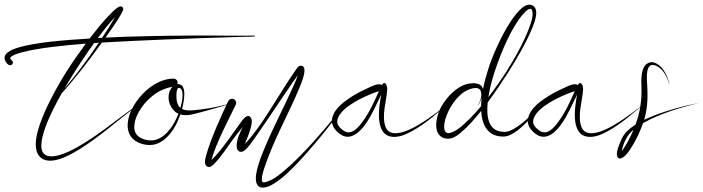

<svg xmlns="http://www.w3.org/2000/svg" viewBox="-165 -601 3085 842"><path d="M373.8 -553.9C380.2 -569.8 366.2 -578 353.4 -569.7C336.7 -558.5 321.4 -542.7 306.3 -526.5C282 -500.4 252.5 -464.2 228 -432C120.1 -425.2 -13.1 -415.8 -91 -390.5C-113.8 -383.1 -160.5 -365.1 -140.1 -330.9C-135.8 -323.8 -129.3 -314.8 -120.4 -314.8C-113.7 -314.8 -108.2 -320.3 -108.2 -327C-108.2 -335.7 -124.1 -341.4 -119.1 -348.5C-111.1 -359.7 -88.2 -366 -71.9 -370.6C-2.7 -390.1 115.3 -402.2 211.2 -409.6C149.6 -326.1 102.6 -254.4 55.5 -161.4C38 -126.9 20.7 -88.6 8.5 -52.1C-1.1 -23.3 -7.9 5.2 -8.3 29.9C-9 74.4 12.3 104.6 57.4 103.7C74.1 103.4 92.6 98.5 112 90.8C196.2 57.1 301.1 -30 366.4 -82.7C399.2 -109.2 434.1 -135.2 460.5 -155.4C460.7 -155.5 460.9 -155.8 460.9 -156.1C460.9 -156.6 460.4 -157 460 -157C459.8 -157 459.6 -157 459.5 -156.9C432.6 -136.4 396.9 -112 363.3 -86.6C298.3 -37.3 190.3 46.8 106.4 75.7C69.1 88.6 27.8 92 18.4 56.1C16.5 49.1 15.9 40.6 16.4 30.8C17.6 9.8 24.3 -15.7 34.2 -43.1C52.4 -93.5 80.3 -147 106 -192.4C166.3 -258.9 222.5 -332 282 -414.4C442.9 -423.9 674.2 -432.8 844 -437.8L913.1 -439.8C926.9 -440.2 953.4 -439.2 953.4 -442.9C953.4 -444.1 952.4 -445 951.2 -445C857.2 -443.3 789.1 -445.8 683 -445.2C563.6 -444.6 402.1 -441.7 297.6 -436.1C327.2 -477.8 347.2 -505.7 366.8 -540.2C369.8 -545.5 372.3 -550.2 373.8 -553.9ZM340.2 -527.3C326.6 -503 306.1 -470.3 282.9 -435.3C277.2 -435 270.8 -434.6 264.1 -434.2C290.5 -469.6 313.7 -499 340.2 -527.3ZM268.3 -413.5C216.6 -337.4 169.3 -272.3 117 -211.6C122.5 -221 127.8 -230 132.8 -238.2C132.8 -238.2 134.4 -240.9 134.4 -240.9C165.4 -292.3 209.7 -359.7 247.8 -412.2C255.1 -412.7 261.9 -413.1 268.3 -413.5Z M633.3 -123.3C640.8 -152.1 659.3 -235.1 613.2 -232.2C613.8 -233.8 614.2 -236.4 614.2 -238.1C614.2 -248.1 606 -256.3 596 -256.3C551.3 -256.3 511.9 -232.5 489.2 -214.9C454.8 -188.4 407.7 -134.5 396.9 -73.7C385.6 -9.9 421.1 25.9 476.1 34C516.7 39.9 546.5 20.7 567.2 0.4C596.1 -28 613.9 -64.3 625.9 -99.2C655.7 -90.7 683.7 -100.6 714 -108.4C764.5 -121.3 807.8 -135 853.1 -148.2C853.4 -148.3 853.6 -148.6 853.6 -148.9C853.6 -149.3 853.3 -149.7 852.9 -149.7C852.8 -149.7 852.8 -149.7 852.7 -149.6C811 -137.3 764.5 -126.9 711.7 -120.5C681.5 -116.9 652.7 -113.1 633.3 -123.3ZM590.5 -219.6C557.5 -181.2 578.9 -119 617.5 -102.2C600.3 -58.4 569.1 -4.5 520.2 11.4C490.6 21 454.7 8.9 440 -4.4C411.3 -30.4 426.2 -79.3 443.2 -109.3C466 -149.7 494.2 -175.5 524 -195C536.5 -203.2 568.4 -218.1 590.5 -219.6ZM611.7 -151.8C607.5 -166.6 604.7 -224.6 623.7 -214.8C645.4 -203.6 632 -147.9 626.2 -127.9C619.3 -133.8 614.2 -143 611.7 -151.8Z M1148.2 -216C1155.1 -232.6 1192.5 -318.2 1150.8 -312.4C1140.3 -310 1135.3 -298.9 1129.4 -290.4C1066.3 -200.5 1005.8 -88.1 940.5 -5.9C929.8 7.6 918.4 20.8 908.6 30.1C920.1 2.1 934.8 -29.3 939.1 -63.5C941.5 -82.7 928.8 -102 910.6 -87C900.3 -78.4 893.5 -67.7 884.3 -55.1C846.3 -3 824 33.1 781.3 81.1C774.4 88.9 767.8 95.7 762.1 100.7C782.8 25.1 837.6 -76.2 869 -142C870 -144 870.7 -147.5 870.7 -149.8C870.7 -159.8 862.5 -168 852.4 -168C845.4 -168 838.4 -162.8 835.5 -156.7C807 -97 759.8 5.7 740.3 76.4C736.1 91.7 727 119.6 743 129.1C755.7 136.6 767.6 124.2 774 117.9C802.5 89.7 833.1 42.4 854.7 13C864.7 -0.7 883.7 -25.6 898.9 -43.4C887.8 -18.1 873.4 5.5 872.7 39.1C872.2 62.2 890.2 73.1 908.2 58.2C925.4 43.9 938.3 24 952.9 3.4C1003.3 -67.4 1064.3 -161.4 1117.4 -238.1C1126.3 -251 1134.5 -262.5 1141.4 -271.6C1136 -256 1130.5 -243.1 1123.2 -226.7C1083.9 -137.8 1034.9 -46.2 998 42.2C982.7 78.8 966.2 118.1 958.9 160.1C953.7 190.3 957.3 222.5 988.5 221.6C1007.8 221 1023.6 212.1 1037.8 203.3C1054.9 192.7 1073.5 178 1092.9 160.4C1164.4 96 1272.7 -38.1 1322.7 -105.3C1346.4 -137.2 1353.6 -147.5 1353.6 -148.4C1353.6 -149 1353.2 -149.4 1352.6 -149.4C1352.3 -149.4 1352 -149.3 1351.8 -149C1351.8 -149 1343.6 -138.5 1319 -108.2C1296.1 -79.9 1252.2 -26.4 1203.6 27.1C1164.4 70.3 1121.2 114.5 1081.6 147.4C1055 169.5 1034.9 186.2 1005.3 195.6C992.8 199.5 983.4 202.2 983.2 187.2C983 169.2 989.2 150.9 994.7 134.3C1035.1 11.6 1099.8 -99 1148.2 -216Z M1804.1 -150.2C1804.1 -150.2 1804.1 -150.2 1804.1 -150.2H1804.1H1804.1C1804.1 -150.2 1794.1 -141.5 1780.9 -130.9C1747.3 -104 1683.9 -57.8 1636.6 -35.5C1603.1 -19.6 1543.9 0.9 1526.3 -43.4C1506.7 -92.6 1530.5 -159.2 1533.1 -208.4C1534 -224.7 1523.8 -250.8 1509.4 -228.1C1493.9 -239.4 1460.6 -220.1 1448.4 -214.8C1429.1 -206.4 1393.4 -189.3 1360.2 -165.9C1335 -148.1 1306.7 -124.6 1295.2 -94.3C1280.6 -55.6 1303.1 -29.3 1327.9 -11.9C1374.6 20.4 1418 -28.4 1438 -56.9C1466.2 -97.2 1486.7 -145.1 1506.8 -186.2C1494.1 -119.8 1477.9 1.8 1566.6 -0.7C1594.8 -1.7 1620 -14.2 1641.5 -25.8C1700 -57.5 1762.1 -111.8 1803.5 -149.5C1803.8 -149.8 1804.2 -150.2 1804.2 -150.2C1804.2 -150.2 1804.2 -150.2 1804.2 -150.2V-150.2V-150.2C1804.2 -150.2 1804.2 -150.2 1804.2 -150.2V-150.2V-150.2C1804.2 -150.2 1804.2 -150.2 1804.2 -150.2V-150.2V-150.2V-150.2V-150.2V-150.2V-150.2C1804.2 -150.2 1804.2 -150.2 1804.2 -150.2V-150.2V-150.2C1804.2 -150.2 1804.2 -150.2 1804.2 -150.2H1804.2H1804.2C1804.2 -150.2 1804.2 -150.2 1804.2 -150.2H1804.2H1804.2C1804.2 -150.2 1804.2 -150.2 1804.2 -150.2H1804.2H1804.2H1804.1H1804.1H1804.1H1804.1H1804.1C1804.1 -150.2 1804.1 -150.2 1804.1 -150.2H1804.1ZM1496.5 -201C1476.5 -155.7 1455.3 -108.3 1424.5 -66.7C1407.8 -44.2 1375.6 -2.6 1340.2 -29.2C1320.5 -43.8 1306.7 -59.4 1317.9 -85.3C1339.6 -135.9 1429 -175.8 1472.4 -192.8C1478.7 -195.3 1488.5 -199.1 1496.5 -201Z M2186.6 -547.2C2186.3 -576.7 2159.8 -589.6 2134.5 -573.8C2127.1 -569.2 2119.6 -562.7 2112.1 -555C2073.7 -515 2037.7 -447.3 2013 -392.7C1995.9 -354.8 1985.5 -326.9 1975.7 -296.5C1967.8 -271.9 1959.4 -241.9 1953.3 -210.3C1945.7 -242.7 1898.7 -239.8 1868.9 -227.9C1822.1 -209.2 1782.5 -159.1 1765 -123.1C1746.9 -85.8 1731.5 -10.6 1783 4.9C1815 14.5 1840.4 -6.4 1859 -22C1886.2 -44.7 1919.5 -82.5 1945.1 -114.7C1948.4 -52.1 1974.9 -0.8 2044 -2.1C2067.6 -3.3 2087 -16.2 2103 -28C2146.6 -60.2 2186.2 -111.5 2215.9 -150C2215.9 -150.1 2216 -150.1 2216 -150.2C2216 -150.3 2215.8 -150.5 2215.7 -150.5C2215.6 -150.5 2215.5 -150.4 2215.5 -150.4C2185.7 -116.8 2139.2 -66.6 2095 -39.9C2080.8 -31.3 2063.1 -21.3 2044 -22.8C1978.7 -24.2 1967 -83.2 1973.7 -151.8C2004.6 -193.4 2042.2 -249.8 2065.2 -286C2097.4 -336.8 2145.3 -417.4 2170.1 -480.5C2178.2 -501.2 2186.9 -522.9 2186.6 -547.2ZM2129.2 -539.4C2137.2 -548.7 2167.3 -581.6 2170.3 -546.5C2172.1 -525.3 2164.5 -504 2157.8 -485.1C2134.3 -418.2 2086.9 -335.8 2053.4 -283.5C2035.8 -255.9 2003.1 -208.9 1976.6 -174.7C1983.5 -220 1996.1 -262.4 2008.2 -298.2C2035.1 -377.8 2078.4 -480.7 2129.2 -539.4ZM1880 -203.3C1896.9 -212.1 1937.8 -226.8 1944.3 -198.2C1949.6 -175.5 1938.8 -154.2 1932.5 -141.7C1932.5 -141.7 1932.5 -141.5 1932.5 -141.4C1932.5 -141.1 1932.8 -140.7 1933.1 -140.7C1933.3 -140.7 1933.6 -140.9 1933.7 -141.1C1933.7 -141.1 1934.7 -142.9 1935.6 -144.7C1940.5 -154.6 1941.9 -157.6 1947.3 -171C1945.9 -159.1 1945 -147.1 1944.8 -135.2C1916.8 -101.8 1877.6 -60.1 1846.8 -37.6C1830.3 -25.6 1784.8 3.5 1783 -42C1782 -66.8 1790.6 -87.9 1799 -107.5C1812.5 -138.9 1843.4 -184.5 1880 -203.3Z M2663.1 -150.2C2663.1 -150.2 2663.1 -150.2 2663.1 -150.2H2663.1H2663.1C2663.1 -150.2 2653.1 -141.5 2639.9 -130.9C2606.3 -104 2542.9 -57.8 2495.6 -35.5C2462.1 -19.6 2402.9 0.9 2385.3 -43.4C2365.7 -92.6 2389.5 -159.2 2392.1 -208.4C2393 -224.7 2382.8 -250.8 2368.4 -228.1C2352.9 -239.4 2319.6 -220.1 2307.4 -214.8C2288.1 -206.4 2252.4 -189.3 2219.2 -165.9C2194 -148.1 2165.7 -124.6 2154.2 -94.3C2139.6 -55.6 2162.1 -29.3 2186.9 -11.9C2233.6 20.4 2277 -28.4 2297 -56.9C2325.2 -97.2 2345.7 -145.1 2365.8 -186.2C2353.1 -119.8 2336.9 1.8 2425.6 -0.7C2453.8 -1.7 2479 -14.2 2500.5 -25.8C2559 -57.5 2621.1 -111.8 2662.5 -149.5C2662.8 -149.8 2663.2 -150.2 2663.2 -150.2C2663.2 -150.2 2663.2 -150.2 2663.2 -150.2V-150.2V-150.2C2663.2 -150.2 2663.2 -150.2 2663.2 -150.2V-150.2V-150.2C2663.2 -150.2 2663.2 -150.2 2663.2 -150.2V-150.2V-150.2V-150.2V-150.2V-150.2V-150.2C2663.2 -150.2 2663.2 -150.2 2663.2 -150.2V-150.2V-150.2C2663.2 -150.2 2663.2 -150.2 2663.2 -150.2H2663.2H2663.2C2663.2 -150.2 2663.2 -150.2 2663.2 -150.2H2663.2H2663.2C2663.2 -150.2 2663.2 -150.2 2663.2 -150.2H2663.2H2663.2H2663.1H2663.1H2663.1H2663.1H2663.1C2663.1 -150.2 2663.1 -150.2 2663.1 -150.2H2663.1ZM2355.5 -201C2335.5 -155.7 2314.3 -108.3 2283.5 -66.7C2266.8 -44.2 2234.6 -2.6 2199.2 -29.2C2179.5 -43.8 2165.7 -59.4 2176.9 -85.3C2198.6 -135.9 2288 -175.8 2331.4 -192.8C2337.7 -195.3 2347.5 -199.1 2355.5 -201Z M2740.9 -298.9C2728.5 -314.6 2701.4 -339.1 2674.4 -322.9C2646.5 -306.1 2646.2 -259.8 2648 -213.9C2650.4 -152.7 2638.3 -98.9 2622 -54.5C2597.1 -38.6 2572.6 -18 2560.8 8.7C2552.5 28.2 2545.6 44.6 2541.3 63.3C2536.6 83.6 2545.6 103.4 2566.6 89.6C2582.8 78.9 2593.2 62.4 2605.5 42.9C2626 10.4 2643.1 -26.7 2654.9 -60.8C2725.1 -101.5 2819.7 -129.9 2899.7 -149.3C2899.8 -149.4 2899.8 -149.4 2899.8 -149.5C2899.8 -149.5 2853.5 -139.9 2844.4 -137.7C2792.5 -125.5 2710.3 -100.4 2659.8 -75.6C2671.1 -112.1 2677.1 -157.7 2673.7 -217.6C2671.3 -258.5 2662.8 -337.3 2716 -311C2743.1 -297.6 2762.6 -260.8 2769 -234.6C2769.1 -234.3 2769.4 -234.1 2769.6 -234.1C2770 -234.1 2770.3 -234.4 2770.3 -234.7C2770.3 -234.8 2770.3 -234.8 2770.3 -234.9C2765.6 -254 2757.1 -278.4 2740.9 -298.9ZM2613.2 -32.1C2600.1 -0.6 2580.8 37.7 2561.3 62C2569.6 23.2 2585.6 -8.9 2613.2 -32.1Z"/></svg>

Font: Sinatra
Style: Regular
Weight: 400
Designer: Fahmi
Version: Version 0.1